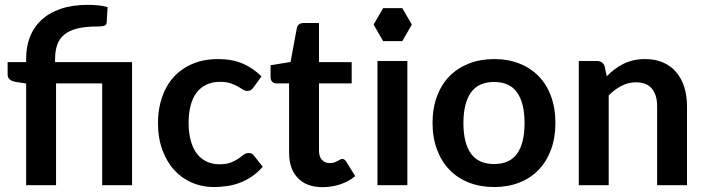

<svg xmlns="http://www.w3.org/2000/svg" viewBox="-20 -765 2913 793"><path d="M88 0V-420L43.5 -427Q29 -429.5 20.2 -437Q11.5 -444.5 11.5 -458V-508.5H88V-525Q88 -572 103.5 -612.2Q119 -652.5 150.5 -682Q182 -711.5 230 -728.2Q278 -745 343.5 -745Q364.5 -745 386.5 -742.8Q408.5 -740.5 424.5 -735.5L420.5 -671.5Q419.5 -660 408 -657.8Q396.5 -655.5 379.5 -655.5Q331 -655.5 298.2 -647Q265.5 -638.5 245.2 -621.8Q225 -605 216.2 -579.8Q207.5 -554.5 207.5 -521V-508.5H525.5V0H402V-420.5H211.5V0Z M1027.5 -404.5Q1022 -397.5 1016.8 -393.5Q1011.5 -389.5 1001.5 -389.5Q992 -389.5 983 -395.2Q974 -401 961.5 -408.2Q949 -415.5 931.8 -421.2Q914.5 -427 889 -427Q856.5 -427 832 -415.2Q807.5 -403.5 791.2 -381.5Q775 -359.5 767 -328.2Q759 -297 759 -257.5Q759 -216.5 767.8 -184.5Q776.5 -152.5 793 -130.8Q809.5 -109 833 -97.8Q856.5 -86.5 886 -86.5Q915.5 -86.5 933.8 -93.8Q952 -101 964.5 -109.8Q977 -118.5 986.2 -125.8Q995.5 -133 1007 -133Q1022 -133 1029.5 -121.5L1065 -76.5Q1044.5 -52.5 1020.5 -36.2Q996.5 -20 970.8 -10.2Q945 -0.5 917.5 3.5Q890 7.5 863 7.5Q815.5 7.5 773.5 -10.2Q731.5 -28 700.2 -62Q669 -96 650.8 -145.2Q632.5 -194.5 632.5 -257.5Q632.5 -314 648.8 -362.2Q665 -410.5 696.5 -445.8Q728 -481 774.5 -501Q821 -521 881.5 -521Q939 -521 982.2 -502.5Q1025.5 -484 1060 -449.5Z M1312.5 8Q1246 8 1210 -29.8Q1174 -67.5 1174 -134V-420.5H1122Q1112 -420.5 1104.8 -427Q1097.5 -433.5 1097.5 -446.5V-495.5L1180 -509L1206 -649Q1208 -659 1215.2 -664.5Q1222.5 -670 1233.5 -670H1297.5V-508.5H1432.5V-420.5H1297.5V-142.5Q1297.5 -118.5 1309.5 -105Q1321.5 -91.5 1341.5 -91.5Q1353 -91.5 1360.8 -94.2Q1368.5 -97 1374.2 -100Q1380 -103 1384.5 -105.8Q1389 -108.5 1393.5 -108.5Q1399 -108.5 1402.5 -105.8Q1406 -103 1410 -97.5L1447 -37.5Q1420 -15 1385 -3.5Q1350 8 1312.5 8Z M1662.5 -513V0H1539V-513ZM1681 -663.5 1641.5 -731.5H1562.5L1523 -663.5L1562.5 -595H1641.5Z M2021 -521Q2078.5 -521 2125.2 -502.5Q2172 -484 2205 -450Q2238 -416 2256 -367Q2274 -318 2274 -257.5Q2274 -196.5 2256 -147.5Q2238 -98.5 2205 -64Q2172 -29.5 2125.2 -11Q2078.5 7.5 2021 7.5Q1963.5 7.5 1916.5 -11Q1869.5 -29.5 1836.2 -64Q1803 -98.5 1784.8 -147.5Q1766.5 -196.5 1766.5 -257.5Q1766.5 -318 1784.8 -367Q1803 -416 1836.2 -450Q1869.5 -484 1916.5 -502.5Q1963.5 -521 2021 -521ZM2021 -87.5Q2085 -87.5 2115.8 -130.5Q2146.5 -173.5 2146.5 -256.5Q2146.5 -339.5 2115.8 -383Q2085 -426.5 2021 -426.5Q1956 -426.5 1925 -382.8Q1894 -339 1894 -256.5Q1894 -174 1925 -130.8Q1956 -87.5 2021 -87.5Z M2370.5 0V-513H2446Q2470 -513 2477.5 -490.5L2486 -450Q2501.5 -466 2518.8 -479Q2536 -492 2555.2 -501.5Q2574.5 -511 2596.5 -516Q2618.5 -521 2644.5 -521Q2686.5 -521 2719 -506.8Q2751.5 -492.5 2773.2 -466.8Q2795 -441 2806.2 -405.2Q2817.5 -369.5 2817.5 -326.5V0H2694V-326.5Q2694 -373.5 2672.2 -399.2Q2650.5 -425 2607 -425Q2575 -425 2547 -410.5Q2519 -396 2494 -371V0Z"/></svg>

Font: LatoHex
Style: Bold
Weight: 700
Designer: Lukasz Dziedzic
Foundry: tyPoland Lukasz Dziedzic
Version: Version 1.104; Western+Polish opensource